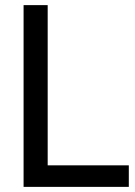

<svg xmlns="http://www.w3.org/2000/svg" viewBox="-20 -729 525 749"><path d="M482.5 0H72V-709H166V-84H482.5Z"/></svg>

Font: Myanmar Ethnic
Style: Regular
Weight: 400
Designer: Khon Soe Zaw Thu
Foundry: PaOh Unicode khonsoezawthu@gmail.com and @hotmail.com
Version: Version 1.01 September 27, 2016